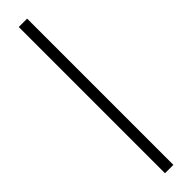

<svg xmlns="http://www.w3.org/2000/svg" viewBox="-384 -798 1037 1037"><g transform="rotate(-45 134.5 -279.5)"><path d="M103 279H167V-838H103Z"/></g></svg>

Font: Source Han Sans HK
Style: Regular
Weight: 400
Designer: Ryoko NISHIZUKA 西塚涼子 (kana, bopomofo & ideographs); Paul D. Hunt (Latin, Greek & Cyrillic); Sandoll Communications 산돌커뮤니
Foundry: Adobe
Version: Version 2.000;hotconv 1.0.107;makeotfexe 2.5.65593